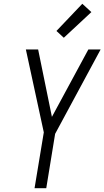

<svg xmlns="http://www.w3.org/2000/svg" viewBox="-20 -997 553 1017"><path d="M163 0 212 -296 117 -735H182L255 -378L448 -735H513L272 -288L225 0ZM318 -797 279 -833 416 -977 464 -933Z"/></svg>

Font: Iosevka SS18 Light
Style: Italic
Weight: 300
Italic angle: -9°
Monospace: yes
Designer: Belleve Invis
Foundry: Belleve Invis
Version: Version 25.1.1; ttfautohint (v1.8.4)